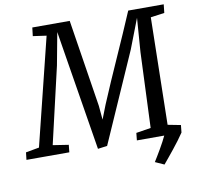

<svg xmlns="http://www.w3.org/2000/svg" viewBox="-121 -841 1132 1103"><g transform="rotate(-10 445.0 -289.5)"><path d="M-21.5 -43 56.6 -57.1 211.4 -682.6 132.8 -693.8 138.7 -743.2H356.9L437 -233.4L444.3 -151.9L476.1 -233.4Q501.5 -294.9 529.8 -359.1Q558.1 -423.3 586.9 -488.3Q615.7 -553.2 644 -617.4Q672.4 -681.6 698.2 -743.2H905.3L899.9 -693.8L819.3 -682.6L807.1 -57.6L882.3 -43L877.9 0Q864.3 20.5 847.2 43.2Q830.1 65.9 812.5 87.9Q794.9 109.9 778.6 129.6Q762.2 149.4 750 164.1L697.8 140.6Q705.1 128.9 716.1 110.8Q727.1 92.8 738.5 73Q750 53.2 760.3 33.9Q770.5 14.6 777.3 0H617.7L622.1 -43L708 -56.6L726.1 -496.6L740.7 -693.4L673.8 -520L443.8 1.5L389.2 8.8L305.2 -508.3L275.4 -692.4L240.2 -503.4L136.7 -57.1L228 -43L223.6 0H-26.4Z"/></g></svg>

Font: Merriweather
Style: Italic
Weight: 400
Italic angle: -7°
Designer: Eben Sorkin ( eben@eyebytes.com )
Foundry: Eben Sorkin ( eben@eyebytes.com )
Version: Version 1.005; ttfautohint (v0.97) -l 13 -r 13 -G 200 -x 24 